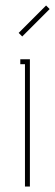

<svg xmlns="http://www.w3.org/2000/svg" viewBox="-20 -680 201 700"><path d="M61 -547 161 -647 148 -660 48 -560ZM71 -446V0H89V-464H54V-446Z"/></svg>

Font: Rawengulk
Style: Light
Weight: 300
Version: Version 0.9